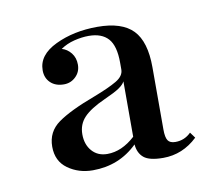

<svg xmlns="http://www.w3.org/2000/svg" viewBox="-46 -635 464 399"><g transform="rotate(-10 186.5 -436.0)"><path d="M279.8 -479.8V-348.4Q279.8 -331.5 284.3 -325Q288.7 -318.5 300 -318.5Q319.4 -318.5 333.1 -332.3L341.9 -320.2Q310.5 -290.3 269.4 -290.3Q240.3 -290.3 228.6 -300Q216.9 -309.7 215.3 -328.2Q176.6 -290.3 121 -290.3Q91.1 -290.3 68.5 -306.5Q46 -322.6 46 -353.2Q46 -384.7 71.4 -402.8Q96.8 -421 150.8 -441.1Q182.3 -453.2 198.8 -462.9Q215.3 -472.6 215.3 -486.3V-500.8Q215.3 -536.3 201.6 -551.6Q187.9 -566.9 160.5 -566.9Q146 -566.9 129.8 -562.9Q113.7 -558.9 100.8 -550Q112.1 -546.8 120.2 -536.7Q128.2 -526.6 128.2 -512.1Q128.2 -496.8 117.7 -486.7Q107.3 -476.6 92.7 -476.6Q75 -476.6 64.5 -486.7Q54 -496.8 54 -512.9Q54 -545.2 92.7 -563.7Q131.5 -582.3 181.5 -582.3Q233.1 -582.3 256.5 -558.1Q279.8 -533.9 279.8 -479.8ZM170.2 -431.5Q139.5 -417.7 125.8 -403.2Q112.1 -388.7 112.1 -367.7Q112.1 -346 124.2 -332.3Q136.3 -318.5 156.5 -318.5Q187.1 -318.5 215.3 -344.4V-461.3Q212.1 -454.8 202.8 -448.4Q193.5 -441.9 170.2 -431.5Z"/></g></svg>

Font: Playfair Display
Style: Regular
Weight: 400
Designer: Claus Eggers Sørensen
Foundry: Claus Eggers Sørensen
Version: Version 1.005; ttfautohint (v1.2) -l 10 -r 42 -G 200 -x 21 -